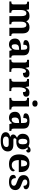

<svg xmlns="http://www.w3.org/2000/svg" viewBox="2076 -2886 1046 5237"><g transform="rotate(90 2598.5 -267.0)"><path d="M19.9 0V-53H27.7Q50.7 -53 66.5 -57.7Q82.3 -62.4 91.2 -77.4Q100 -92.3 100 -122.1V-420.8Q100 -449 91.2 -463Q82.3 -476.9 66.3 -481.4Q50.2 -485.9 28.2 -485.9H24.7V-536H235L248 -464.9H253Q277.2 -506.9 313.9 -527.9Q350.5 -548.9 412.1 -548.9Q447.6 -548.9 475.8 -540.2Q504 -531.5 524.9 -513.1Q545.7 -494.8 557.1 -464.9H563.4Q585.9 -506.9 625.2 -527.9Q664.5 -548.9 721.6 -548.9Q802 -548.9 846.2 -503.3Q890.4 -457.6 890.4 -355.8V-123.9Q890.4 -93.4 897.8 -78.2Q905.1 -63 920 -58Q934.9 -53 956.9 -53H960.5V0H737.8V-328.8Q737.8 -393.2 720.1 -428.6Q702.4 -464 658.3 -464Q627.2 -464 607.9 -444.4Q588.6 -424.8 579.8 -392.2Q571.1 -359.7 571.1 -320.8V-123.9Q571.1 -93.4 578.5 -78.2Q585.9 -63 600.8 -58Q615.6 -53 637.6 -53H641.2V0H419.1V-328.8Q419.1 -393.2 402.2 -428.6Q385.4 -464 340.8 -464Q308.2 -464 288.8 -442.4Q269.4 -420.8 260.7 -385.5Q252 -350.2 252 -309V-118.3Q252 -90.4 260.9 -76.5Q269.8 -62.6 285.7 -57.8Q301.6 -53 323.6 -53H327.2V0Z M1187.5 10Q1144.1 10 1108.3 -7.8Q1072.5 -25.6 1051.6 -61.8Q1030.8 -98 1030.8 -153.1Q1030.8 -234.6 1086.3 -273.2Q1141.9 -311.7 1255 -315.8L1336.6 -318.8V-374.2Q1336.6 -410.7 1330.8 -435.9Q1325.1 -461.1 1310.1 -474.5Q1295 -487.9 1267.5 -487.9Q1242.1 -487.9 1227 -475Q1212 -462.2 1205.5 -438.3Q1199 -414.4 1199 -380Q1135.5 -380 1104.1 -395.4Q1072.8 -410.8 1072.8 -446.9Q1072.8 -484.1 1100.8 -506.4Q1128.9 -528.7 1175.8 -538.8Q1222.8 -548.9 1278.9 -548.9Q1384.2 -548.9 1436.7 -510.8Q1489.1 -472.6 1489.1 -379.1V-123.9Q1489.1 -96.4 1494.9 -81.1Q1500.6 -65.8 1514 -59.4Q1527.4 -53 1549.4 -53H1553V0H1366.9L1345.7 -68.6H1336.6Q1315 -41.8 1295.3 -24.3Q1275.6 -6.9 1250.8 1.6Q1226 10 1187.5 10ZM1242.9 -63Q1271.8 -63 1292.9 -78.9Q1314 -94.7 1325.6 -123.6Q1337.1 -152.5 1337.1 -191V-266.2L1292.2 -263.2Q1252.1 -261.2 1229.2 -247.6Q1206.2 -234.1 1196.3 -209.6Q1186.4 -185.1 1186.4 -149.1Q1186.4 -121 1192.5 -101.6Q1198.6 -82.3 1211.2 -72.7Q1223.9 -63 1242.9 -63Z M1605.7 0V-53H1609.8Q1632.8 -53 1649.6 -58Q1666.3 -63 1675.9 -78.5Q1685.4 -94 1685.4 -125V-415Q1685.4 -445 1676.8 -459.5Q1668.2 -474 1652.3 -478.5Q1636.5 -483 1614.5 -483H1610.9V-536H1810.7L1830.9 -440.5H1835.9Q1851.2 -475.7 1870.2 -499.8Q1889.3 -524 1916.6 -535.9Q1943.9 -547.7 1985 -547.7Q2042.4 -547.7 2068.3 -523.2Q2094.2 -498.7 2094.2 -459.7Q2094.2 -414.2 2061.4 -391.8Q2028.6 -369.5 1968.7 -369.5Q1968.7 -410.5 1959.3 -431.6Q1949.9 -452.7 1921.5 -452.7Q1899.3 -452.7 1883.5 -436Q1867.7 -419.2 1857.9 -391.8Q1848 -364.5 1843 -333.2Q1838 -302 1838 -273V-120Q1838 -91 1847.2 -76.5Q1856.4 -62 1872.3 -57.5Q1888.2 -53 1907.8 -53H1939.9V0Z M2128.7 0V-53H2132.8Q2155.8 -53 2172.6 -58Q2189.3 -63 2198.9 -78.5Q2208.4 -94 2208.4 -125V-415Q2208.4 -445 2199.8 -459.5Q2191.2 -474 2175.3 -478.5Q2159.5 -483 2137.5 -483H2133.9V-536H2333.7L2353.9 -440.5H2358.9Q2374.2 -475.7 2393.2 -499.8Q2412.3 -524 2439.6 -535.9Q2466.9 -547.7 2508 -547.7Q2565.4 -547.7 2591.3 -523.2Q2617.2 -498.7 2617.2 -459.7Q2617.2 -414.2 2584.4 -391.8Q2551.6 -369.5 2491.7 -369.5Q2491.7 -410.5 2482.3 -431.6Q2472.9 -452.7 2444.5 -452.7Q2422.3 -452.7 2406.5 -436Q2390.7 -419.2 2380.9 -391.8Q2371 -364.5 2366 -333.2Q2361 -302 2361 -273V-120Q2361 -91 2370.2 -76.5Q2379.4 -62 2395.3 -57.5Q2411.2 -53 2430.8 -53H2462.9V0Z M2648.6 0V-53H2661Q2681.3 -53 2697.2 -59Q2713.1 -64.9 2722.5 -80.3Q2732 -95.7 2732 -124.1V-416.1Q2732 -443.2 2722.3 -457.4Q2712.5 -471.7 2696.6 -477.3Q2680.7 -483 2661 -483H2648.8V-536H2884V-123.9Q2884 -95.8 2893.3 -80.3Q2902.5 -64.8 2918.9 -58.9Q2935.3 -53 2955 -53H2966.8V0ZM2803.4 -626.1Q2767.3 -626.1 2742.6 -643.9Q2718 -661.7 2718 -698Q2718 -736.5 2742.6 -753.2Q2767.3 -769.9 2803.4 -769.9Q2838 -769.9 2863.7 -753.2Q2889.4 -736.5 2889.4 -698Q2889.4 -661.7 2863.7 -643.9Q2838 -626.1 2803.4 -626.1Z M3185.5 10Q3142.1 10 3106.3 -7.8Q3070.5 -25.6 3049.6 -61.8Q3028.8 -98 3028.8 -153.1Q3028.8 -234.6 3084.3 -273.2Q3139.9 -311.7 3253 -315.8L3334.6 -318.8V-374.2Q3334.6 -410.7 3328.8 -435.9Q3323.1 -461.1 3308.1 -474.5Q3293 -487.9 3265.5 -487.9Q3240.1 -487.9 3225 -475Q3210 -462.2 3203.5 -438.3Q3197 -414.4 3197 -380Q3133.5 -380 3102.1 -395.4Q3070.8 -410.8 3070.8 -446.9Q3070.8 -484.1 3098.8 -506.4Q3126.9 -528.7 3173.8 -538.8Q3220.8 -548.9 3276.9 -548.9Q3382.2 -548.9 3434.7 -510.8Q3487.1 -472.6 3487.1 -379.1V-123.9Q3487.1 -96.4 3492.9 -81.1Q3498.6 -65.8 3512 -59.4Q3525.4 -53 3547.4 -53H3551V0H3364.9L3343.7 -68.6H3334.6Q3313 -41.8 3293.3 -24.3Q3273.6 -6.9 3248.8 1.6Q3224 10 3185.5 10ZM3240.9 -63Q3269.8 -63 3290.9 -78.9Q3312 -94.7 3323.6 -123.6Q3335.1 -152.5 3335.1 -191V-266.2L3290.2 -263.2Q3250.1 -261.2 3227.2 -247.6Q3204.2 -234.1 3194.3 -209.6Q3184.4 -185.1 3184.4 -149.1Q3184.4 -121 3190.5 -101.6Q3196.6 -82.3 3209.2 -72.7Q3221.9 -63 3240.9 -63Z M3819.6 235.9Q3702.3 235.9 3643.9 200.6Q3585.5 165.3 3585.5 99.2Q3585.5 64.3 3603 38.9Q3620.5 13.6 3651.1 -1.4Q3681.6 -16.4 3720.4 -20.1Q3694 -30.2 3670.7 -50.4Q3647.4 -70.7 3647.4 -105.6Q3647.4 -138.5 3671 -162.5Q3694.7 -186.5 3736.8 -208.8Q3689.7 -224.5 3659.3 -264Q3628.8 -303.5 3628.8 -363.9Q3628.8 -451.6 3681.3 -500.3Q3733.8 -548.9 3843.5 -548.9Q3881.8 -548.9 3912.6 -541.5Q3943.5 -534.1 3965.6 -521.1Q3986 -543.5 4011.6 -561.1Q4037.1 -578.6 4074.2 -578.6Q4107.1 -578.6 4123.9 -561.4Q4140.7 -544.1 4140.7 -520.2Q4140.7 -496.3 4125.6 -478.2Q4110.5 -460.1 4073.2 -460.1Q4073.2 -480.4 4063 -491Q4052.7 -501.6 4038.5 -501.6Q4026.7 -501.6 4017.8 -498.6Q4009 -495.6 4001.3 -492Q4023.5 -471.5 4038.3 -441.6Q4053.1 -411.6 4053.1 -368.1Q4053.1 -289.4 4002.2 -239.3Q3951.3 -189.1 3843.5 -189.1Q3832.6 -189.1 3814.5 -190.3Q3796.4 -191.5 3787.6 -193.5Q3773.8 -187.6 3761.8 -173.5Q3749.9 -159.3 3749.9 -141Q3749.9 -124.7 3762.2 -117Q3774.6 -109.3 3800.8 -109.3H3917.9Q4017.3 -109.3 4063.8 -68.8Q4110.2 -28.2 4110.2 43.7Q4110.2 132.6 4039 184.3Q3967.8 235.9 3819.6 235.9ZM3822.2 175.9Q3880.9 175.9 3917.8 164.2Q3954.8 152.5 3972.3 130.2Q3989.9 107.9 3989.9 78.1Q3989.9 47.8 3970 32.9Q3950.1 17.9 3909.3 17.9H3793.4Q3773.5 17.9 3752.8 24.6Q3732.2 31.2 3718.2 48.3Q3704.2 65.4 3704.2 97.3Q3704.2 122.2 3717.6 139.9Q3730.9 157.6 3757.4 166.8Q3784 175.9 3822.2 175.9ZM3841.1 -248.1Q3871.2 -248.1 3887.2 -262.3Q3903.2 -276.4 3909.4 -303Q3915.6 -329.5 3915.6 -365Q3915.6 -401.9 3909.2 -429.9Q3902.8 -458 3886.8 -473.4Q3870.7 -488.9 3840.6 -488.9Q3811.5 -488.9 3795 -472.9Q3778.5 -457 3771.8 -428.9Q3765.1 -400.9 3765.1 -364Q3765.1 -311.6 3781.4 -279.9Q3797.7 -248.1 3841.1 -248.1Z M4450.1 10Q4322 10 4256.4 -62.3Q4190.9 -134.6 4190.9 -265.2Q4190.9 -405.7 4255.8 -477.3Q4320.8 -548.9 4439 -548.9Q4548.2 -548.9 4610.6 -488Q4673.1 -427.2 4673.1 -308.2V-256.9H4345.3Q4347.3 -156.6 4382.5 -110.9Q4417.7 -65.2 4485 -65.2Q4536.4 -65.2 4569.5 -89.3Q4602.5 -113.4 4619.3 -147.9Q4633.3 -143.8 4643.1 -132.5Q4652.8 -121.1 4652.8 -104.1Q4652.8 -78.3 4632.1 -51.8Q4611.3 -25.3 4566.8 -7.7Q4522.3 10 4450.1 10ZM4519.9 -320.8Q4519.9 -397.3 4501.8 -440.6Q4483.6 -483.9 4441 -483.9Q4399.4 -483.9 4374.4 -442.1Q4349.4 -400.4 4347.3 -320.8Z M4945.1 10Q4875.4 10 4832.3 -4.3Q4789.2 -18.6 4769.3 -44.5Q4749.4 -70.3 4749.4 -103.5Q4749.4 -131.7 4762.1 -148.2Q4774.9 -164.6 4794.9 -171.5Q4814.9 -178.3 4836.8 -178.3Q4836.8 -116.5 4865.5 -83.9Q4894.2 -51.3 4949.4 -51.3Q4999.5 -51.3 5022.8 -71.9Q5046.1 -92.5 5046.1 -122Q5046.1 -143.6 5034.1 -158.1Q5022.2 -172.7 4995.7 -185.8Q4969.2 -199 4924.8 -214.2Q4868 -234.3 4830.4 -256.4Q4792.9 -278.5 4774.3 -309.9Q4755.8 -341.3 4755.8 -388.9Q4755.8 -469.1 4814.9 -508.5Q4873.9 -547.9 4971.1 -547.9Q5031.3 -547.9 5069 -534.2Q5106.7 -520.6 5124.4 -499Q5142 -477.4 5142 -453Q5142 -420.8 5119.2 -403.4Q5096.3 -386 5048.6 -386Q5048.6 -435.5 5023.5 -462Q4998.4 -488.6 4956.2 -488.6Q4916.8 -488.6 4895.9 -472.1Q4875.1 -455.7 4875.1 -426.5Q4875.1 -394.3 4901.3 -376.2Q4927.5 -358 4996.2 -334.5Q5049.8 -315.9 5087.4 -294.5Q5125.1 -273.1 5144.6 -242.1Q5164.2 -211 5164.2 -162.7Q5164.2 -82.3 5107.3 -36.2Q5050.4 10 4945.1 10Z"/></g></svg>

Font: Noto Serif Telugu
Style: Regular
Weight: 400
Designer: Jelle Bosma - Monotype Design Team
Foundry: Monotype Imaging Inc.
Version: Version 2.003